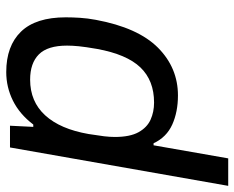

<svg xmlns="http://www.w3.org/2000/svg" viewBox="-96 -490 751 615"><g transform="rotate(-90 279.5 -182.5)"><path d="M-8.3 173 114.7 -526H184.3L180.6 -451.4H188.1Q221.4 -495.2 264.6 -516.6Q307.8 -538 356.3 -538Q439.7 -538 485.6 -490.8Q531.5 -443.5 531.5 -347.2Q531.5 -326.3 530 -302.2Q528.5 -278.1 523.5 -251.2Q498.5 -116.1 434.2 -52Q369.8 12 281.2 12Q228.7 12 188.1 -6.2Q147.5 -24.5 128.1 -66.1H121.6L79.7 173ZM258.5 -64.5Q329.1 -64.5 371.1 -108.3Q413.1 -152.2 430.4 -247.8Q436.8 -284.7 438.9 -306Q440.9 -327.3 440.9 -343.2Q440.9 -405.6 412.8 -433.5Q384.7 -461.5 331.9 -461.5Q261.6 -461.5 217.6 -413.3Q173.5 -365.1 157.7 -274.1Q152.8 -243.5 150.5 -224.6Q148.3 -205.6 148.3 -190.2Q148.3 -141.9 163.4 -114.5Q178.5 -87.1 203.4 -75.8Q228.3 -64.5 258.5 -64.5Z"/></g></svg>

Font: Archivo Variable SemiBold
Style: Italic
Weight: 600
Italic angle: -10°
Designer: Hector Gatti
Foundry: Omnibus-Type
Version: Version 2.001